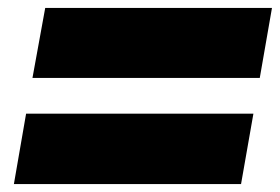

<svg xmlns="http://www.w3.org/2000/svg" viewBox="-20 -587 707 485"><path d="M15.1 -122.1 45.9 -299.8H620.1L588.9 -122.1ZM62 -390.1 94.2 -566.9H667L636.2 -390.1Z"/></svg>

Font: Poppins ExtraBold
Style: Italic
Weight: 800
Italic angle: -10°
Designer: Ninad Kale (Devanagari), Jonny Pinhorn (Latin)
Foundry: Indian Type Foundry
Version: Version 3.200;PS 1.000;hotconv 16.6.54;makeotf.lib2.5.65590